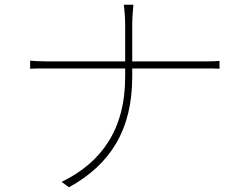

<svg xmlns="http://www.w3.org/2000/svg" viewBox="-20 -777 1040 816"><path d="M512 -675V-516H182C151 -516 118 -518 108 -519V-485C118 -486 151 -486 183 -486H512V-451C512 -225 410 -86 242 -4L273 19C451 -79 542 -227 542 -451V-486H848C870 -486 903 -486 913 -485V-518C903 -517 870 -516 849 -516H542V-675C542 -703 546 -748 547 -757H506C508 -748 512 -703 512 -675Z"/></svg>

Font: Source Han Sans JP ExtraLight
Style: Regular
Weight: 250
Designer: Ryoko NISHIZUKA 西塚涼子 (kana, bopomofo & ideographs); Paul D. Hunt (Latin, Greek & Cyrillic); Sandoll Communications 산돌커뮤니
Foundry: Adobe
Version: Version 2.001;hotconv 1.0.107;makeotfexe 2.5.65593